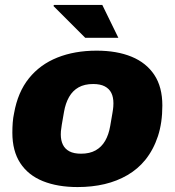

<svg xmlns="http://www.w3.org/2000/svg" viewBox="-20 -745 707 777"><path d="M294 12Q213 12 153.5 -12Q94 -36 62 -85Q30 -134 30 -208Q30 -229 31.5 -249Q33 -269 37 -287Q52 -372 97 -428Q142 -484 212 -512Q282 -540 371 -540Q453 -540 512.5 -515.5Q572 -491 604.5 -442Q637 -393 637 -318Q637 -248 619 -193.5Q601 -139 568 -98Q538 -61 496 -36.5Q454 -12 403.5 0Q353 12 294 12ZM308 -123Q343 -123 367 -136.5Q391 -150 405.5 -175Q420 -200 426 -235Q432 -270 435 -287.5Q438 -305 438.5 -313.5Q439 -322 439 -327Q439 -352 430.5 -369Q422 -386 404 -395.5Q386 -405 357 -405Q322 -405 298 -391.5Q274 -378 259.5 -352.5Q245 -327 239 -292Q233 -258 230 -240Q227 -222 226.5 -214Q226 -206 226 -201Q226 -177 234.5 -159.5Q243 -142 261 -132.5Q279 -123 308 -123ZM325 -592 196 -721 199 -725H394L459 -592Z"/></svg>

Font: Archivo SemiBold Black
Style: Italic
Weight: 900
Italic angle: -10°
Version: Version 2.001